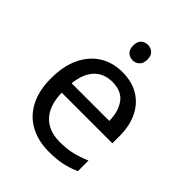

<svg xmlns="http://www.w3.org/2000/svg" viewBox="-210 -906 984 984"><g transform="rotate(45 282.0 -414.5)"><path d="M292 -597Q361 -597 410.5 -567Q460 -537 486.5 -482.5Q513 -428 513 -355V-302H146Q148 -211 192.5 -163.5Q237 -116 317 -116Q368 -116 407.5 -125.5Q447 -135 489 -153V-76Q448 -58 408 -49.5Q368 -41 313 -41Q237 -41 178.5 -72Q120 -103 87.5 -164.5Q55 -226 55 -315Q55 -403 84.5 -466Q114 -529 167.5 -563Q221 -597 292 -597ZM291 -525Q228 -525 191.5 -484.5Q155 -444 148 -372H421Q420 -440 389 -482.5Q358 -525 291 -525ZM286 -788Q306 -788 321.5 -774.5Q337 -761 337 -732Q337 -704 321.5 -690Q306 -676 286 -676Q264 -676 249 -690Q234 -704 234 -732Q234 -761 249 -774.5Q264 -788 286 -788Z"/></g></svg>

Font: Noto Sans Tamil UI
Style: Regular
Weight: 400
Designer: Jelle Bosma - Monotype Design Team
Foundry: Monotype Imaging Inc.
Version: Version 2.004; ttfautohint (v1.8.4.7-5d5b)